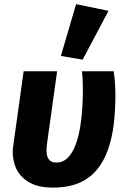

<svg xmlns="http://www.w3.org/2000/svg" viewBox="-20 -868 594 906"><path d="M366.7 -531.6H516.5Q520.5 -505.7 522.5 -477Q524.5 -448.2 524.5 -415.9Q524.5 -344.1 516.3 -278.9Q508.2 -213.7 488.8 -159.7Q469.5 -105.7 436.2 -65.9Q403 -26.1 352.3 -4.5Q301.6 17.2 229.8 17.2Q155.1 17.2 111.5 -11.2Q67.8 -39.7 51.6 -84.4Q35.5 -129.2 42.2 -177.5L91.5 -531.6H249.5L200.8 -182.3Q198.1 -161.7 200.4 -142.9Q202.7 -124.1 213.3 -112.6Q224 -101 245.2 -101Q277.8 -101 300.4 -124.2Q322.9 -147.3 336.9 -185.3Q350.9 -223.2 358.3 -268.4Q365.7 -313.6 368.4 -359Q371.1 -404.4 371.1 -441Q371.1 -463.4 370.1 -486.2Q369.1 -509.1 366.7 -531.6ZM267.3 -604 339.1 -848.4 492 -816.8 370 -586.5Z"/></svg>

Font: Fira Sans Variable
Style: Italic
Weight: 397
Italic angle: -8°
Designer: Carrois Corporate & Edenspiekermann AG
Foundry: Carrois Corporate GbR & Edenspiekermann AG
Version: Version 4.202